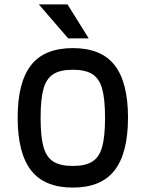

<svg xmlns="http://www.w3.org/2000/svg" viewBox="-20 -834 659 870"><path d="M60 -301Q60 -461 120.5 -538.5Q181 -616 310 -616Q439 -616 499.5 -538.5Q560 -461 560 -301Q560 -141 499.5 -62.5Q439 16 310 16Q181 16 120.5 -62.5Q60 -141 60 -301ZM456 -300Q456 -385 443 -431.5Q430 -478 398.5 -498Q367 -518 310 -518Q253 -518 221.5 -498Q190 -478 177 -431.5Q164 -385 164 -300Q164 -215 177 -168.5Q190 -122 221.5 -102Q253 -82 310 -82Q367 -82 398.5 -102Q430 -122 443 -168.5Q456 -215 456 -300ZM382 -660H289L156 -814H286Z"/></svg>

Font: Farro
Style: Regular
Weight: 400
Designer: Aceler Chua
Foundry: Grayscale Limited
Version: Version 1.101